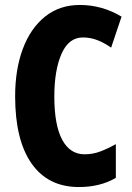

<svg xmlns="http://www.w3.org/2000/svg" viewBox="-20 -744 534 774"><path d="M314 -593Q257 -593 228 -527Q199 -461 199 -355Q199 -240 230.5 -181Q262 -122 321 -122Q355 -122 386 -134Q417 -146 447 -163V-27Q384 10 298 10Q174 10 107.5 -84.5Q41 -179 41 -356Q41 -464 72 -547Q103 -630 161.5 -677Q220 -724 302 -724Q391 -724 470 -677L428 -552Q401 -571 373 -582Q345 -593 314 -593Z"/></svg>

Font: Noto Sans Lao ExtraCondensed ExtraBold
Style: Regular
Weight: 800
Width: 2
Designer: Monotype Design Team
Foundry: Monotype Imaging Inc.
Version: Version 2.003; ttfautohint (v1.8.4.7-5d5b)